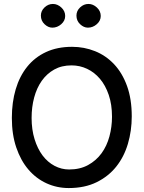

<svg xmlns="http://www.w3.org/2000/svg" viewBox="-20 -942 727 972"><path d="M328 10Q268 10 215.5 -14Q163 -38 124 -83.5Q85 -129 62.5 -195Q40 -261 40 -345Q40 -424 59.5 -490Q79 -556 117.5 -604Q156 -652 213 -678.5Q270 -705 345 -705Q406 -705 461 -683Q516 -661 557.5 -617Q599 -573 623 -507Q647 -441 647 -353Q647 -280 627.5 -214Q608 -148 568.5 -98.5Q529 -49 469 -19.5Q409 10 328 10ZM330 -84Q385 -84 426 -106.5Q467 -129 494 -166Q521 -203 534 -251.5Q547 -300 547 -351Q547 -413 530.5 -461.5Q514 -510 486 -543Q458 -576 421 -593.5Q384 -611 342 -611Q292 -611 254.5 -590Q217 -569 191.5 -533Q166 -497 153 -448.5Q140 -400 140 -345Q140 -286 155 -237.5Q170 -189 195.5 -155Q221 -121 256 -102.5Q291 -84 330 -84ZM248 -922Q271 -922 290.5 -904Q310 -886 310 -861Q310 -837 290 -819.5Q270 -802 245 -802Q224 -802 205.5 -819.5Q187 -837 187 -863Q187 -887 205.5 -904.5Q224 -922 248 -922ZM428 -922Q451 -922 470.5 -904Q490 -886 490 -861Q490 -837 470 -819.5Q450 -802 425 -802Q404 -802 385.5 -819.5Q367 -837 367 -863Q367 -887 385.5 -904.5Q404 -922 428 -922Z"/></svg>

Font: Sniglet
Style: Regular
Weight: 400
Designer: Haley Fiege
Foundry: Haley Fiege, Pablo Impallari, Brenda Gallo
Version: Version 2.000; ttfautohint (v0.95) -l 8 -r 50 -G 200 -x 14 -